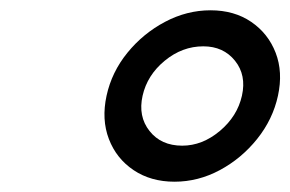

<svg xmlns="http://www.w3.org/2000/svg" viewBox="-20 -687 564 373"><path d="M319 -334Q273 -334 239.5 -356.5Q206 -379 191.5 -417Q177 -455 187 -501Q197 -547 227.5 -584.5Q258 -622 300.5 -644.5Q343 -667 389 -667Q435 -667 468 -644.5Q501 -622 515.5 -584.5Q530 -547 520 -501Q510 -455 479.5 -417Q449 -379 407 -356.5Q365 -334 319 -334ZM334 -404Q373 -404 407 -432.5Q441 -461 450 -501Q459 -541 436.5 -569Q414 -597 375 -597Q334 -597 300 -569Q266 -541 257 -501Q248 -461 270.5 -432.5Q293 -404 334 -404Z"/></svg>

Font: Epunda Sans SemiBold
Style: Italic
Weight: 600
Italic angle: -12.0243°
Designer: Simon Atzbach
Foundry: typofactur
Version: Version 2.204; ttfautohint (v1.8.4.7-5d5b)